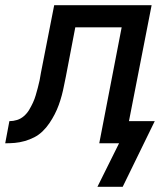

<svg xmlns="http://www.w3.org/2000/svg" viewBox="-65 -550 635 737"><path d="M406 167H309L392 0H316L402 -445H224L188 -257Q184 -239 180.5 -220.5Q177 -202 172 -183.5Q167 -165 160.5 -147Q154 -129 145 -111.5Q136 -94 124.5 -77Q113 -60 98.5 -46Q84 -32 66.5 -23Q49 -14 29.5 -8.5Q10 -3 -8 -1.5Q-26 0 -45 0L-29 -85Q-14 -85 0.5 -89.5Q15 -94 27 -104.5Q39 -115 47 -128.5Q55 -142 61.5 -156Q68 -170 72 -184Q76 -198 80 -212.5Q84 -227 87 -241.5Q90 -256 92 -270L143 -530H517L430 -85H529Z"/></svg>

Font: Lode Dark Term
Style: Bold Italic
Weight: 700
Italic angle: -11°
Monospace: yes
Designer: Belleve Invis
Foundry: Belleve Invis
Version: Version 29.2.0